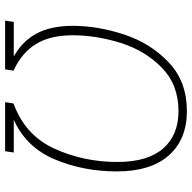

<svg xmlns="http://www.w3.org/2000/svg" viewBox="-20 -712 733 732"><g transform="rotate(90 346.0 -346.5)"><path d="M634 -426Q634 -298 588 -189Q542 -80 437 -33H562L557 0H370L375 -32Q496 -76 547 -187.5Q598 -299 598 -428Q598 -543 547 -602Q496 -661 404 -661Q303 -661 238 -597Q173 -533 144 -440Q115 -347 115 -258Q115 -172 148.5 -117.5Q182 -63 250 -32L245 0H59L64 -33H196Q137 -66 108 -120.5Q79 -175 79 -258Q79 -353 112 -453.5Q145 -554 218 -623.5Q291 -693 404 -693Q512 -693 573 -624Q634 -555 634 -426Z"/></g></svg>

Font: FiraGO UltraLight
Style: Italic
Weight: 200
Italic angle: -8°
Designer: bBox Type GmbH
Foundry: bBox Type GmbH
Version: Version 1.001